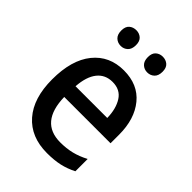

<svg xmlns="http://www.w3.org/2000/svg" viewBox="-215 -837 950 950"><g transform="rotate(45 260.5 -361.5)"><path d="M268 -549Q367 -549 421.5 -482.5Q476 -416 476 -307V-247H152Q156 -74 297 -74Q340 -74 376.5 -83Q413 -92 451 -112V-26Q414 -7 376 1.5Q338 10 288 10Q175 10 111.5 -62.5Q48 -135 48 -266Q48 -402 107.5 -475.5Q167 -549 268 -549ZM269 -469Q218 -469 188.5 -432Q159 -395 154 -324H376Q375 -387 349 -428Q323 -469 269 -469ZM119 -679Q119 -707 134 -720Q149 -733 171 -733Q192 -733 207 -720Q222 -707 222 -679Q222 -651 207 -637Q192 -623 171 -623Q149 -623 134 -637Q119 -651 119 -679ZM305 -679Q305 -707 320 -720Q335 -733 356 -733Q378 -733 393 -720Q408 -707 408 -679Q408 -651 393 -637Q378 -623 356 -623Q335 -623 320 -637Q305 -651 305 -679Z"/></g></svg>

Font: Noto Sans Georgian SemiCondensed Medium
Style: Regular
Weight: 500
Width: 4
Designer: Monotype Design Team, Akaki Razmadze
Foundry: Google LLC
Version: Version 2.005; ttfautohint (v1.8.4.7-5d5b)